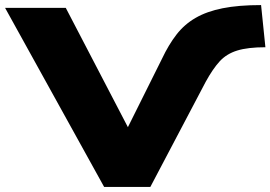

<svg xmlns="http://www.w3.org/2000/svg" viewBox="-43 -736 1065 756"><path d="M367 0 -23 -705H216L480 -198H442L595 -505Q621 -560 652 -600Q683 -640 727 -665.5Q771 -691 833.5 -703.5Q896 -716 985 -716L1002 -550Q933 -550 891 -537Q849 -524 822 -494.5Q795 -465 767 -414L549 0Z"/></svg>

Font: Nunito Sans 10pt Expanded Black
Style: Regular
Weight: 900
Width: 7
Designer: Vernon Adams
Foundry: Vernon Adams
Version: Version 3.101;gftools[0.9.27]